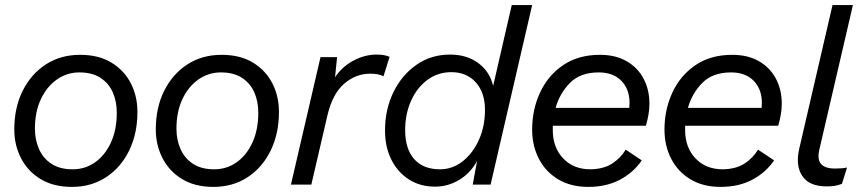

<svg xmlns="http://www.w3.org/2000/svg" viewBox="-20 -724 3377 753"><path d="M262 9Q190 9 139.5 -21.5Q89 -52 62.5 -103.5Q36 -155 36 -216Q36 -302 69 -368Q102 -434 160 -471.5Q218 -509 294 -509Q367 -509 417 -478.5Q467 -448 493 -397.5Q519 -347 519 -285Q519 -200 486.5 -133.5Q454 -67 396 -29Q338 9 262 9ZM265 -60Q314 -60 353 -87.5Q392 -115 415 -165Q438 -215 438 -282Q438 -326 422.5 -361.5Q407 -397 374.5 -418.5Q342 -440 291 -440Q243 -440 203.5 -412.5Q164 -385 140.5 -335.5Q117 -286 117 -219Q117 -176 133 -139.5Q149 -103 182 -81.5Q215 -60 265 -60Z M817 9Q745 9 694.5 -21.5Q644 -52 617.5 -103.5Q591 -155 591 -216Q591 -302 624 -368Q657 -434 715 -471.5Q773 -509 849 -509Q922 -509 972 -478.5Q1022 -448 1048 -397.5Q1074 -347 1074 -285Q1074 -200 1041.5 -133.5Q1009 -67 951 -29Q893 9 817 9ZM820 -60Q869 -60 908 -87.5Q947 -115 970 -165Q993 -215 993 -282Q993 -326 977.5 -361.5Q962 -397 929.5 -418.5Q897 -440 846 -440Q798 -440 758.5 -412.5Q719 -385 695.5 -335.5Q672 -286 672 -219Q672 -176 688 -139.5Q704 -103 737 -81.5Q770 -60 820 -60Z M1121 0 1237 -500H1302L1294 -421Q1322 -463 1366.5 -486.5Q1411 -510 1457 -510Q1489 -510 1508 -501L1484 -425Q1474 -430 1461.5 -432.5Q1449 -435 1432 -435Q1375 -435 1329.5 -395.5Q1284 -356 1264 -271L1201 0Z M1686 8Q1628 8 1584 -20Q1540 -48 1515 -97.5Q1490 -147 1490 -212Q1490 -295 1523 -362.5Q1556 -430 1613.5 -470Q1671 -510 1745 -510Q1811 -510 1856 -476.5Q1901 -443 1914 -387L1987 -704H2067L1904 0H1834L1851 -93Q1827 -47 1782.5 -19.5Q1738 8 1686 8ZM1706 -60Q1754 -60 1794 -91Q1834 -122 1858 -175Q1882 -228 1882 -293Q1882 -361 1846 -401Q1810 -441 1750 -441Q1697 -441 1656 -410.5Q1615 -380 1592 -328.5Q1569 -277 1569 -213Q1569 -140 1604.5 -100Q1640 -60 1706 -60Z M2287 9Q2218 9 2168.5 -21Q2119 -51 2093 -102Q2067 -153 2067 -216Q2067 -294 2098 -361Q2129 -428 2188.5 -468.5Q2248 -509 2333 -509Q2394 -509 2437.5 -484Q2481 -459 2504 -415.5Q2527 -372 2527 -317Q2527 -278 2513 -231H2148Q2148 -222 2148 -213Q2148 -146 2188.5 -103Q2229 -60 2296 -60Q2347 -61 2380 -82Q2413 -103 2434 -137L2497 -95Q2464 -47 2411 -19Q2358 9 2287 9ZM2328 -440Q2256 -440 2215.5 -399Q2175 -358 2159 -301H2448Q2449 -311 2449 -320Q2449 -374 2417 -407Q2385 -440 2328 -440Z M2806 9Q2737 9 2687.5 -21Q2638 -51 2612 -102Q2586 -153 2586 -216Q2586 -294 2617 -361Q2648 -428 2707.5 -468.5Q2767 -509 2852 -509Q2913 -509 2956.5 -484Q3000 -459 3023 -415.5Q3046 -372 3046 -317Q3046 -278 3032 -231H2667Q2667 -222 2667 -213Q2667 -146 2707.5 -103Q2748 -60 2815 -60Q2866 -61 2899 -82Q2932 -103 2953 -137L3016 -95Q2983 -47 2930 -19Q2877 9 2806 9ZM2847 -440Q2775 -440 2734.5 -399Q2694 -358 2678 -301H2967Q2968 -311 2968 -320Q2968 -374 2936 -407Q2904 -440 2847 -440Z M3222 7Q3153 7 3126 -34.5Q3099 -76 3115 -143L3245 -704H3325L3194 -140Q3184 -99 3200 -81Q3216 -63 3255 -63Q3285 -63 3302 -67L3282 -3Q3266 3 3253 5Q3240 7 3222 7Z"/></svg>

Font: Prodigy Sans
Style: Italic
Weight: 400
Italic angle: -13°
Designer: Wei Huang
Foundry: Wei Huang
Version: Version 1.003; ttfautohint (v1.8.3)